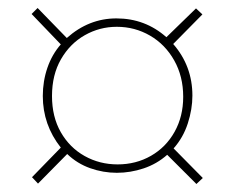

<svg xmlns="http://www.w3.org/2000/svg" viewBox="-20 -593 586 480"><path d="M132 -482 59 -558 74 -573 147 -498Q202 -547 271 -547Q343 -547 396 -500L470 -572L486 -557L413 -483Q461 -428 461 -354Q461 -320 449.5 -284.5Q438 -249 414 -222L487 -148L471 -133L398 -206Q372 -183 339 -172Q306 -161 272 -161Q238 -161 205.5 -172.5Q173 -184 148 -208L75 -134L60 -150L132 -224Q87 -281 87 -353Q87 -390 98.5 -423.5Q110 -457 132 -482ZM274 -182Q320 -182 357.5 -203.5Q395 -225 416.5 -263.5Q438 -302 438 -351Q438 -402 415.5 -442Q393 -482 355 -504Q317 -526 272 -526Q229 -526 192 -505Q155 -484 132.5 -445Q110 -406 110 -353Q110 -301 132 -262.5Q154 -224 191.5 -203Q229 -182 274 -182Z"/></svg>

Font: Noto Sans Display Thin Cond
Style: Regular
Weight: 250
Width: 3
Designer: Monotype Design team
Foundry: Monotype Imaging Inc.
Version: Version 1.000